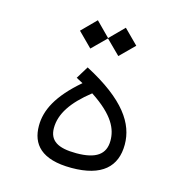

<svg xmlns="http://www.w3.org/2000/svg" viewBox="-96 -718 778 809"><g transform="rotate(15 293.0 -313.0)"><path d="M285.6 2C418.9 2 478 -54.7 478 -150.9C478 -241.7 419.9 -332 242.7 -424.8L209.5 -370.6C219.7 -365.2 229.5 -359.9 238.8 -355C141.6 -271.5 107.9 -202.1 107.9 -134.3C107.9 -54.2 154.3 2 285.6 2ZM289.6 -324.2C392.6 -256.8 415.5 -201.2 415.5 -151.4C415.5 -91.8 376 -63 289.6 -63C209 -63 171.4 -86.4 171.4 -141.6C171.4 -202.6 209.5 -261.2 289.6 -324.2ZM355 -504.4 417 -565.9 355 -627.9 293.9 -566.4 232.9 -627.9 171.4 -565.9 232.9 -504.4 293.9 -564.9Z"/></g></svg>

Font: Cascadia Code Light
Style: Regular
Weight: 300
Monospace: yes
Designer: Aaron Bell
Foundry: Saja Typeworks
Version: Version 2404.023